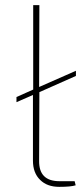

<svg xmlns="http://www.w3.org/2000/svg" viewBox="-20 -720 328 746"><path d="M132 -95Q131 -16 211 -16H270L274 0Q255 6 210 6Q163 6 136 -21Q108 -48 108 -96V-351L44 -323V-343L109 -372V-700H133L132 -382L275 -445V-425L133 -362Z"/></svg>

Font: Taylor Sans Thin
Style: Regular
Weight: 100
Italic angle: -8°
Designer: Natanael Gama
Version: Version 1.001 September 8, 2015